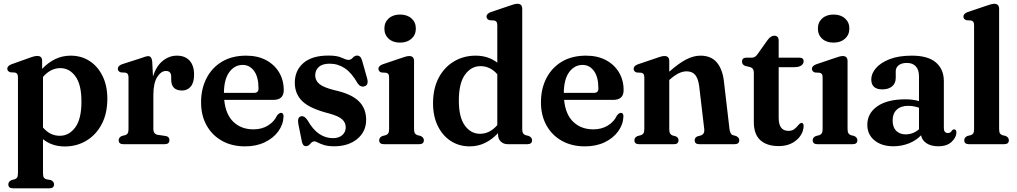

<svg xmlns="http://www.w3.org/2000/svg" viewBox="-20 -763 5379 1016"><path d="M203 -440.5V-398.5Q234.5 -432 272.2 -450.2Q310 -468.5 354 -468.5Q410.5 -468.5 454.2 -440Q498 -411.5 523 -360.2Q548 -309 548 -240.5Q548 -162.5 518.2 -106Q488.5 -49.5 437.5 -18.8Q386.5 12 323 12Q255 12 207.5 -26.5V152.5Q207.5 168.5 211.5 175.5Q215.5 182.5 224.5 185.5L249.5 190Q266 198 266 212.5Q266 233.5 241 233.5H48.5Q24 233.5 24 212.5Q24 198 41 190L58.5 185.5Q67 182.5 71 175.5Q75 168.5 75 152.5V-353Q75 -366 71.2 -371.5Q67.5 -377 60 -379L34.5 -380.5Q18.5 -386 18.5 -399.5Q18.5 -414 41 -423L133.5 -456Q162 -467 177.5 -467Q203 -467 203 -440.5ZM299 -402.5Q248 -402.5 207.5 -356V-88.5Q244 -44.5 296.5 -44.5Q345.5 -44.5 378.2 -88.8Q411 -133 411 -226Q411 -315.5 379.2 -359Q347.5 -402.5 299 -402.5Z M785.5 -437 789.5 -358.5Q807 -413.5 841.2 -441Q875.5 -468.5 916 -468.5Q959 -468.5 983 -442.5Q1007 -416.5 1007 -367.5Q1007 -325.5 989.2 -304.8Q971.5 -284 943.5 -284Q887 -284 886 -340V-357Q886 -387.5 858 -387.5Q832.5 -387.5 812 -355.5Q791.5 -323.5 791.5 -259V-81.5Q791.5 -53 815 -49.5L855.5 -43.5Q876.5 -40.5 876.5 -21Q876.5 0 851 0H633Q608 0 608 -21Q608 -35.5 624.5 -43.5L643 -48Q652 -51 656 -58Q660 -65 660 -80.5V-352.5Q660 -365.5 656.2 -371Q652.5 -376.5 644.5 -378.5L619 -380Q603.5 -385.5 603.5 -399Q603.5 -414.5 625.5 -423L723.5 -454.5Q754 -466 764 -466Q782.5 -466 785.5 -437Z M1481.5 -286Q1481.5 -234.5 1426.5 -234.5H1166.5Q1174 -157 1215.5 -117.8Q1257 -78.5 1321 -78.5Q1365.5 -78.5 1398.5 -99Q1431.5 -119.5 1446.5 -152.5Q1458.5 -166 1467 -166Q1481 -165.5 1480.5 -146Q1478.5 -103.5 1452.5 -67.8Q1426.5 -32 1381.2 -10.2Q1336 11.5 1276.5 11.5Q1207 11.5 1154.8 -17.8Q1102.5 -47 1073.2 -99.5Q1044 -152 1044 -221.5Q1044 -293 1072.8 -349Q1101.5 -405 1154.8 -436.8Q1208 -468.5 1282.5 -468.5Q1343.5 -468.5 1388 -444.8Q1432.5 -421 1457 -379.8Q1481.5 -338.5 1481.5 -286ZM1264.5 -419.5Q1221.5 -419.5 1193.5 -381.5Q1165.5 -343.5 1165 -271.5H1324Q1348 -271.5 1348 -294.5Q1348 -355.5 1324.5 -387.5Q1301 -419.5 1264.5 -419.5Z M1741 -32Q1773.5 -32 1791.5 -48.2Q1809.5 -64.5 1809.5 -89Q1809.5 -114.5 1790.2 -131.8Q1771 -149 1722 -162.5Q1620.5 -188 1580.2 -227Q1540 -266 1540 -325Q1540 -390 1585.5 -429.5Q1631 -469 1718 -469Q1764.5 -469 1788.2 -457.5Q1812 -446 1824.5 -446Q1836.5 -446 1846.8 -457.5Q1857 -469 1870 -469Q1878 -469 1884.5 -463.8Q1891 -458.5 1895.5 -444.5L1921.5 -352.5Q1933 -315.5 1911 -307Q1888.5 -298.5 1872 -323Q1840.5 -378 1804.5 -402Q1768.5 -426 1724.5 -426Q1686 -426 1667 -408.8Q1648 -391.5 1648 -364.5Q1648 -337 1670.2 -318.5Q1692.5 -300 1751 -285.5Q1838 -266.5 1877.8 -228.2Q1917.5 -190 1917.5 -129Q1917.5 -66.5 1870.5 -27.8Q1823.5 11 1748.5 11Q1715.5 11 1695 4.5Q1674.5 -2 1662.5 -8.5Q1650.5 -15 1644 -15Q1632.5 -15 1622 -2.2Q1611.5 10.5 1599.5 10.5Q1582 10.5 1577.5 -13.5L1559.5 -103Q1551.5 -141 1571 -147Q1590 -153 1607.5 -126.5Q1636 -76.5 1669.5 -54.2Q1703 -32 1741 -32Z M2097 -537.5Q2059 -537.5 2036.5 -558.2Q2014 -579 2014 -612Q2014 -645 2036.8 -665.5Q2059.5 -686 2097 -686Q2134.5 -686 2157.5 -665.5Q2180.5 -645 2180.5 -612Q2180.5 -579 2157.5 -558.2Q2134.5 -537.5 2097 -537.5ZM2171 -439.5V-81Q2171 -65.5 2175.2 -58.2Q2179.5 -51 2188 -48L2206 -43.5Q2223 -35.5 2223 -21Q2223 0 2198 0H2011.5Q1986.5 0 1986.5 -21Q1986.5 -35.5 2003 -43L2022 -48Q2030.5 -51 2034.8 -58Q2039 -65 2039 -81V-352.5Q2039 -365.5 2035.2 -370.8Q2031.5 -376 2023.5 -378L1998 -379.5Q1982.5 -385 1982.5 -399Q1982.5 -414 2004.5 -422.5L2102 -455.5Q2132 -466.5 2145.5 -466.5Q2171 -466.5 2171 -439.5Z M2271.5 -216.5Q2271.5 -294.5 2301.2 -351Q2331 -407.5 2382.2 -438Q2433.5 -468.5 2497 -468.5Q2563.5 -468.5 2611.5 -431.5V-629Q2611.5 -641.5 2607.5 -647Q2603.5 -652.5 2596 -654.5L2570.5 -656Q2554.5 -661.5 2554.5 -675Q2554.5 -690.5 2577 -699L2674.5 -732Q2690 -737.5 2699.8 -740.2Q2709.5 -743 2718 -743Q2743.5 -743 2743.5 -716V-81Q2743.5 -65 2747.8 -58Q2752 -51 2760.5 -48L2778.5 -43.5Q2795.5 -35.5 2795.5 -21Q2795.5 0 2770.5 0H2667Q2644.5 0 2630 -14Q2615.5 -28 2615.5 -50.5V-58.5Q2583.5 -24.5 2546.2 -6.5Q2509 11.5 2466 11.5Q2409 11.5 2365.2 -17Q2321.5 -45.5 2296.5 -96.8Q2271.5 -148 2271.5 -216.5ZM2408 -230.5Q2408 -142.5 2439.8 -98.8Q2471.5 -55 2520 -55Q2571.5 -55 2611.5 -101V-370Q2574.5 -413 2522 -413Q2473.5 -413 2440.8 -368Q2408 -323 2408 -230.5Z M3280 -286Q3280 -234.5 3225 -234.5H2965Q2972.5 -157 3014 -117.8Q3055.5 -78.5 3119.5 -78.5Q3164 -78.5 3197 -99Q3230 -119.5 3245 -152.5Q3257 -166 3265.5 -166Q3279.5 -165.5 3279 -146Q3277 -103.5 3251 -67.8Q3225 -32 3179.8 -10.2Q3134.5 11.5 3075 11.5Q3005.5 11.5 2953.2 -17.8Q2901 -47 2871.8 -99.5Q2842.5 -152 2842.5 -221.5Q2842.5 -293 2871.2 -349Q2900 -405 2953.2 -436.8Q3006.5 -468.5 3081 -468.5Q3142 -468.5 3186.5 -444.8Q3231 -421 3255.5 -379.8Q3280 -338.5 3280 -286ZM3063 -419.5Q3020 -419.5 2992 -381.5Q2964 -343.5 2963.5 -271.5H3122.5Q3146.5 -271.5 3146.5 -294.5Q3146.5 -355.5 3123 -387.5Q3099.5 -419.5 3063 -419.5Z M3521.5 -439.5V-383.5Q3572 -428.5 3611.2 -448.5Q3650.5 -468.5 3686.5 -468.5Q3742.5 -468.5 3772.8 -433Q3803 -397.5 3810.5 -334.5L3840 -82Q3843 -53 3858 -48L3875.5 -43Q3892 -35 3892 -21Q3892 0 3867 0H3680Q3656 0 3656 -21.5Q3656 -34.5 3670.5 -41.5L3689.5 -46.5Q3698.5 -50 3703.2 -57.5Q3708 -65 3706.5 -81L3680 -306Q3675 -346 3659.5 -365.8Q3644 -385.5 3613 -385.5Q3573 -385.5 3526 -343.5L3521.5 -339.5V-81Q3521.5 -64.5 3525.5 -57.2Q3529.5 -50 3538 -46.5L3556.5 -41.5Q3570.5 -34.5 3570.5 -21.5Q3570.5 0 3547 0H3362Q3337 0 3337 -21Q3337 -35.5 3353.5 -43L3372.5 -48Q3381 -51 3385.2 -58Q3389.5 -65 3389.5 -81V-352.5Q3389.5 -365.5 3385.8 -370.8Q3382 -376 3374 -378L3348.5 -379.5Q3333 -385 3333 -399Q3333 -414 3355 -422.5L3452.5 -455.5Q3468 -461 3477.8 -463.8Q3487.5 -466.5 3496.5 -466.5Q3521.5 -466.5 3521.5 -439.5Z M3949.5 -408 3924 -414Q3906.5 -420.5 3906.5 -436.5Q3906.5 -458 3930.5 -458H3960Q3977 -458 3990 -478.5L4041 -550Q4058 -574 4077 -574Q4100.5 -574 4100.5 -547.5V-458H4208.5Q4232.5 -458 4232.5 -439Q4232.5 -425.5 4220.2 -416.5Q4208 -407.5 4181 -407.5H4100.5V-139.5Q4100.5 -70.5 4152 -70.5Q4171 -70.5 4182.5 -79.2Q4194 -88 4202 -98.2Q4210 -108.5 4219 -113Q4233.5 -114 4232.5 -93.5Q4229.5 -50.5 4193 -20.2Q4156.5 10 4100.5 10Q4038 10 4003.5 -21.2Q3969 -52.5 3969 -117V-379Q3969 -402 3949.5 -408Z M4391 -537.5Q4353 -537.5 4330.5 -558.2Q4308 -579 4308 -612Q4308 -645 4330.8 -665.5Q4353.5 -686 4391 -686Q4428.5 -686 4451.5 -665.5Q4474.5 -645 4474.5 -612Q4474.5 -579 4451.5 -558.2Q4428.5 -537.5 4391 -537.5ZM4465 -439.5V-81Q4465 -65.5 4469.2 -58.2Q4473.5 -51 4482 -48L4500 -43.5Q4517 -35.5 4517 -21Q4517 0 4492 0H4305.5Q4280.5 0 4280.5 -21Q4280.5 -35.5 4297 -43L4316 -48Q4324.5 -51 4328.8 -58Q4333 -65 4333 -81V-352.5Q4333 -365.5 4329.2 -370.8Q4325.5 -376 4317.5 -378L4292 -379.5Q4276.5 -385 4276.5 -399Q4276.5 -414 4298.5 -422.5L4396 -455.5Q4426 -466.5 4439.5 -466.5Q4465 -466.5 4465 -439.5Z M4569.5 -102.5Q4569.5 -163.5 4622.5 -200.5Q4675.5 -237.5 4771.5 -237.5Q4811 -237.5 4843 -228V-359.5Q4843 -393.5 4826.2 -411.8Q4809.5 -430 4779 -430Q4750.5 -430 4735.2 -417.5Q4720 -405 4720 -387V-351.5Q4720 -322.5 4701 -306.2Q4682 -290 4649 -290Q4590.5 -290 4590.5 -343Q4590.5 -373.5 4615 -402.2Q4639.5 -431 4687.2 -449.8Q4735 -468.5 4805.5 -468.5Q4890.5 -468.5 4932.5 -432.5Q4974.5 -396.5 4974.5 -333.5V-86Q4974.5 -59 4996 -59Q5010 -59 5017.5 -72.5Q5022.5 -78.5 5028 -78.5Q5041 -78.5 5041 -61.5Q5041 -37.5 5016.5 -13.2Q4992 11 4945 11Q4907 11 4883 -4.8Q4859 -20.5 4854 -47Q4827.5 -19 4788.8 -4Q4750 11 4707.5 11Q4645.5 11 4607.5 -20.2Q4569.5 -51.5 4569.5 -102.5ZM4703.5 -125.5Q4703.5 -89.5 4722.5 -70.8Q4741.5 -52 4772 -52Q4812 -52 4843 -79V-193Q4830 -197.5 4815.8 -200.2Q4801.5 -203 4785.5 -203Q4747 -203 4725.2 -182.5Q4703.5 -162 4703.5 -125.5Z M5267 -716V-81Q5267 -65 5271 -58Q5275 -51 5283.5 -48L5302 -43.5Q5318.5 -35.5 5318.5 -21Q5318.5 0 5293.5 0H5107Q5082.5 0 5082.5 -21Q5082.5 -35.5 5099 -43.5L5117.5 -48Q5126.5 -51 5130.5 -58Q5134.5 -65 5134.5 -81V-629Q5134.5 -641.5 5130.8 -647Q5127 -652.5 5119 -654.5L5094 -656Q5078 -661.5 5078 -675Q5078 -690.5 5100 -699L5198 -732Q5228 -743 5241 -743Q5267 -743 5267 -716Z"/></svg>

Font: Fraunces 72pt Soft SemiBold
Style: Regular
Weight: 600
Version: Version 1.000;[b76b70a41]